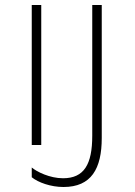

<svg xmlns="http://www.w3.org/2000/svg" viewBox="-20 -734 540 768"><path d="M234 14C345 14 387 -59 387 -182V-714H349V-191C349 -76 316 -21 232 -21C179 -21 127 -47 107 -64V-25C133 -4 183 14 234 14ZM107 -154H145V-714H107Z"/></svg>

Font: Noto Sans Mono ExtraCondensed ExtraLight
Style: Regular
Weight: 200
Width: 2
Designer: Monotype Design Team
Foundry: Monotype Imaging Inc.
Version: Version 2.014